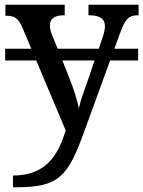

<svg xmlns="http://www.w3.org/2000/svg" viewBox="-20 -556 609 816"><path d="M35 190V240H46C229 240 268 197 338 3L448 -299H567V-349H466L490 -414C512 -476 527 -491 566 -491H569V-536H356V-491H359C403 -491 426 -477 426 -444C426 -433 423 -415 417 -400L400 -349H225L201 -408C195 -422 192 -435 192 -446C192 -478 213 -491 252 -491H255V-536H3V-489H6C42 -489 58 -479 75 -439L113 -349H2V-299H134L259 -2C226 109 171 190 35 190ZM273 -229 245 -299H382L350 -205C339 -173 322 -130 315 -95C310 -126 292 -182 273 -229Z"/></svg>

Font: Noto Serif Medium
Style: Regular
Weight: 500
Designer: Monotype Design Team
Foundry: Monotype Imaging Inc.
Version: Version 2.013